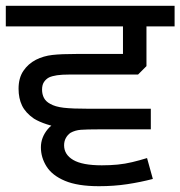

<svg xmlns="http://www.w3.org/2000/svg" viewBox="-27 -642 622 662"><path d="M493 -196H255Q223 -196 191.5 -200.5Q160 -205 134 -213.5Q108 -222 90 -233Q61 -253 49 -278Q37 -303 37 -336Q37 -373 53.5 -397.5Q70 -422 97 -436Q123 -449 153.5 -452.5Q184 -456 239 -456H397V-551H-7V-622H575V-551H478V-414L449 -385H213Q186 -385 169.5 -382.5Q153 -380 142 -375Q131 -369 124.5 -359Q118 -349 118 -333Q118 -317 124.5 -304.5Q131 -292 146 -284Q163 -274 192.5 -270.5Q222 -267 283 -267H493ZM314 0Q241 0 197 -18.5Q153 -37 133.5 -68Q114 -99 114 -134Q114 -168 137.5 -196.5Q161 -225 210 -231L354 -196H314Q272 -196 252 -194.5Q232 -193 216 -184Q206 -177 200 -166Q194 -155 194 -141Q194 -109 225.5 -90.5Q257 -72 324 -72Q353 -72 378.5 -74.5Q404 -77 429 -83Q454 -89 480 -97L500 -25Q458 -14 412 -7Q366 0 314 0Z"/></svg>

Font: lgurmukhi15
Style: Book
Weight: 400
Designer: Jelle Bosma - Monotype Design Team
Foundry: Monotype Imaging Inc.
Version: Version 2.003